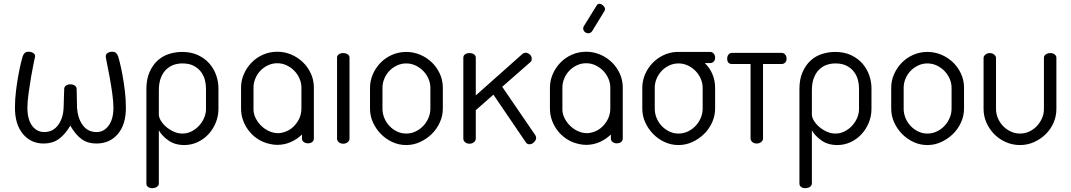

<svg xmlns="http://www.w3.org/2000/svg" viewBox="-20 -750 5591 1002"><path d="M483 -1Q438 -1 406.5 -23.5Q375 -46 347 -94Q318 -46 285.5 -23.5Q253 -1 208 -1Q141 -1 99.5 -51Q58 -101 58 -188Q58 -231 63.5 -276Q69 -321 76 -358.5Q83 -396 89.5 -422.5Q96 -449 98 -455Q102 -467 109 -473.5Q116 -480 130 -480Q144 -480 154.5 -472.5Q165 -465 163 -455Q162 -450 155.5 -419.5Q149 -389 142 -347.5Q135 -306 129 -262.5Q123 -219 123 -188Q123 -126 148.5 -92.5Q174 -59 216 -61Q259 -63 284.5 -99Q310 -135 312 -188L315 -285Q315 -297 324.5 -303.5Q334 -310 347 -310Q361 -310 370.5 -303.5Q380 -297 380 -285L382 -188Q385 -136 409.5 -100Q434 -64 477 -61Q519 -58 545.5 -92.5Q572 -127 572 -188Q572 -218 566 -261.5Q560 -305 552.5 -346Q545 -387 538.5 -418Q532 -449 532 -455Q531 -466 541 -473Q551 -480 564 -480Q578 -480 585 -474Q592 -468 597 -455Q599 -449 605.5 -423Q612 -397 619 -359.5Q626 -322 631.5 -277Q637 -232 637 -188Q637 -99 594.5 -50Q552 -1 483 -1Z M942 7Q893 7 859 -17Q825 -41 809 -70V207Q809 218 799 225Q789 232 775 232Q761 232 752.5 225.5Q744 219 744 208V-285Q744 -337 760.5 -374Q777 -411 803 -434.5Q829 -458 862.5 -468.5Q896 -479 930 -479Q979 -479 1015 -461.5Q1051 -444 1074 -417Q1097 -390 1108.5 -356.5Q1120 -323 1120 -290V-181Q1120 -143 1105.5 -108.5Q1091 -74 1067 -48.5Q1043 -23 1010.5 -8Q978 7 942 7ZM932 -53Q957 -53 979 -64Q1001 -75 1018 -93Q1035 -111 1045 -134Q1055 -157 1055 -181V-290Q1055 -309 1049.5 -331.5Q1044 -354 1030 -373.5Q1016 -393 992 -406Q968 -419 932 -419Q907 -419 885 -411Q863 -403 846 -386Q829 -369 819 -342.5Q809 -316 809 -278V-152Q809 -138 819 -121Q829 -104 846 -89Q863 -74 885.5 -63.5Q908 -53 932 -53Z M1427 -480Q1465 -480 1499.5 -465.5Q1534 -451 1560.5 -425.5Q1587 -400 1602.5 -366Q1618 -332 1618 -293V-280V-184V-27Q1618 -16 1609.5 -9Q1601 -2 1587 -2Q1574 -2 1565 -9Q1556 -16 1556 -27V-48Q1530 -23 1497 -8.5Q1464 6 1427 6Q1418 6 1409 5Q1400 4 1392 2Q1360 -4 1332 -20.5Q1304 -37 1283 -62Q1262 -87 1250 -118Q1238 -149 1238 -183V-184V-280V-293Q1238 -330 1253 -364Q1268 -398 1293.5 -424Q1319 -450 1353.5 -465Q1388 -480 1427 -480ZM1303 -280V-184V-173Q1305 -150 1316.5 -129Q1328 -108 1345.5 -91.5Q1363 -75 1385.5 -65Q1408 -55 1432 -55Q1443 -55 1454 -58Q1497 -68 1525 -104Q1553 -140 1553 -184V-280V-293Q1553 -317 1543 -340Q1533 -363 1516 -380.5Q1499 -398 1476 -409Q1453 -420 1427 -420Q1401 -420 1378 -409Q1355 -398 1338.5 -380.5Q1322 -363 1312.5 -340Q1303 -317 1303 -293Z M1771 -473Q1785 -473 1794.5 -466.5Q1804 -460 1804 -449V-26Q1804 -16 1794.5 -8Q1785 0 1771 0Q1757 0 1748 -8Q1739 -16 1739 -26V-449Q1739 -460 1748 -466.5Q1757 -473 1771 -473Z M2100 -479Q2138 -479 2172.5 -464.5Q2207 -450 2233.5 -424.5Q2260 -399 2275.5 -365Q2291 -331 2291 -292V-183Q2291 -146 2275.5 -111.5Q2260 -77 2233.5 -51Q2207 -25 2172.5 -9Q2138 7 2100 7Q2062 7 2028 -8.5Q1994 -24 1968 -50.5Q1942 -77 1926.5 -111Q1911 -145 1911 -183V-292Q1911 -329 1926 -363Q1941 -397 1966.5 -423Q1992 -449 2026.5 -464Q2061 -479 2100 -479ZM2226 -292Q2226 -316 2216 -339Q2206 -362 2189 -379.5Q2172 -397 2149 -408Q2126 -419 2100 -419Q2074 -419 2051 -408Q2028 -397 2011.5 -379.5Q1995 -362 1985.5 -339Q1976 -316 1976 -292V-183Q1976 -158 1985.5 -134.5Q1995 -111 2012 -93Q2029 -75 2051.5 -64Q2074 -53 2100 -53Q2126 -53 2149 -64Q2172 -75 2189 -93Q2206 -111 2216 -134.5Q2226 -158 2226 -183Z M2601 -297 2774 -44Q2778 -36 2778 -30Q2778 -19 2767 -8Q2756 3 2743 3Q2730 3 2723 -9L2555 -256L2463 -175V-26Q2463 -16 2453.5 -8Q2444 0 2430 0Q2416 0 2407 -8Q2398 -16 2398 -26V-449Q2398 -460 2407 -466.5Q2416 -473 2430 -473Q2444 -473 2453.5 -466.5Q2463 -460 2463 -449V-252L2707 -469Q2711 -471 2714.5 -473Q2718 -475 2722 -475Q2734 -475 2744.5 -466Q2755 -457 2755 -444Q2755 -439 2754 -434.5Q2753 -430 2748 -426Z M3039 -480Q3077 -480 3111.5 -465.5Q3146 -451 3172.5 -425.5Q3199 -400 3214.5 -366Q3230 -332 3230 -293V-280V-184V-27Q3230 -16 3221.5 -9Q3213 -2 3199 -2Q3186 -2 3177 -9Q3168 -16 3168 -27V-48Q3142 -23 3109 -8.5Q3076 6 3039 6Q3030 6 3021 5Q3012 4 3004 2Q2972 -4 2944 -20.5Q2916 -37 2895 -62Q2874 -87 2862 -118Q2850 -149 2850 -183V-184V-280V-293Q2850 -330 2865 -364Q2880 -398 2905.5 -424Q2931 -450 2965.5 -465Q3000 -480 3039 -480ZM2915 -280V-184V-173Q2917 -150 2928.5 -129Q2940 -108 2957.5 -91.5Q2975 -75 2997.5 -65Q3020 -55 3044 -55Q3055 -55 3066 -58Q3109 -68 3137 -104Q3165 -140 3165 -184V-280V-293Q3165 -317 3155 -340Q3145 -363 3128 -380.5Q3111 -398 3088 -409Q3065 -420 3039 -420Q3013 -420 2990 -409Q2967 -398 2950.5 -380.5Q2934 -363 2924.5 -340Q2915 -317 2915 -293ZM3070 -587Q3068 -585 3066 -582.5Q3064 -580 3062 -580Q3054 -574 3042.5 -577.5Q3031 -581 3026 -591Q3021 -601 3026 -612L3093 -720Q3095 -724 3098 -727Q3108 -733 3118 -728Q3128 -723 3133 -715Q3142 -704 3133 -690Z M3658 -421Q3684 -396 3698 -363Q3712 -330 3712 -292V-183Q3712 -146 3696.5 -111.5Q3681 -77 3654.5 -51Q3628 -25 3593.5 -9Q3559 7 3521 7Q3483 7 3449 -8.5Q3415 -24 3389 -50.5Q3363 -77 3347.5 -111Q3332 -145 3332 -183V-292Q3332 -328 3346 -361Q3360 -394 3384 -419.5Q3408 -445 3440.5 -461Q3473 -477 3510 -479H3514H3687Q3697 -479 3704.5 -470.5Q3712 -462 3712 -449Q3712 -436 3704.5 -428.5Q3697 -421 3687 -421ZM3647 -292Q3647 -316 3637 -339Q3627 -362 3610 -379.5Q3593 -397 3570 -408Q3547 -419 3521 -419Q3495 -419 3472 -408Q3449 -397 3432.5 -379.5Q3416 -362 3406.5 -339Q3397 -316 3397 -292V-183Q3397 -158 3406.5 -134.5Q3416 -111 3433 -93Q3450 -75 3472.5 -64Q3495 -53 3521 -53Q3547 -53 3570 -64Q3593 -75 3610 -93Q3627 -111 3637 -134.5Q3647 -158 3647 -183Z M4060 -474Q4070 -474 4077.5 -465.5Q4085 -457 4085 -444Q4085 -431 4077.5 -423.5Q4070 -416 4060 -416H3962V-27Q3962 -17 3952.5 -9Q3943 -1 3929 -1Q3915 -1 3906 -9Q3897 -17 3897 -27V-416H3800Q3775 -416 3775 -444Q3775 -457 3782 -465.5Q3789 -474 3800 -474H4060Z M4350 7Q4301 7 4267 -17Q4233 -41 4217 -70V207Q4217 218 4207 225Q4197 232 4183 232Q4169 232 4160.5 225.5Q4152 219 4152 208V-285Q4152 -337 4168.5 -374Q4185 -411 4211 -434.5Q4237 -458 4270.5 -468.5Q4304 -479 4338 -479Q4387 -479 4423 -461.5Q4459 -444 4482 -417Q4505 -390 4516.5 -356.5Q4528 -323 4528 -290V-181Q4528 -143 4513.5 -108.5Q4499 -74 4475 -48.5Q4451 -23 4418.5 -8Q4386 7 4350 7ZM4340 -53Q4365 -53 4387 -64Q4409 -75 4426 -93Q4443 -111 4453 -134Q4463 -157 4463 -181V-290Q4463 -309 4457.5 -331.5Q4452 -354 4438 -373.5Q4424 -393 4400 -406Q4376 -419 4340 -419Q4315 -419 4293 -411Q4271 -403 4254 -386Q4237 -369 4227 -342.5Q4217 -316 4217 -278V-152Q4217 -138 4227 -121Q4237 -104 4254 -89Q4271 -74 4293.5 -63.5Q4316 -53 4340 -53Z M4820 -479Q4858 -479 4892.5 -464.5Q4927 -450 4953.5 -424.5Q4980 -399 4995.5 -365Q5011 -331 5011 -292V-183Q5011 -146 4995.5 -111.5Q4980 -77 4953.5 -51Q4927 -25 4892.5 -9Q4858 7 4820 7Q4782 7 4748 -8.5Q4714 -24 4688 -50.5Q4662 -77 4646.5 -111Q4631 -145 4631 -183V-292Q4631 -329 4646 -363Q4661 -397 4686.5 -423Q4712 -449 4746.5 -464Q4781 -479 4820 -479ZM4946 -292Q4946 -316 4936 -339Q4926 -362 4909 -379.5Q4892 -397 4869 -408Q4846 -419 4820 -419Q4794 -419 4771 -408Q4748 -397 4731.5 -379.5Q4715 -362 4705.5 -339Q4696 -316 4696 -292V-183Q4696 -158 4705.5 -134.5Q4715 -111 4732 -93Q4749 -75 4771.5 -64Q4794 -53 4820 -53Q4846 -53 4869 -64Q4892 -75 4909 -93Q4926 -111 4936 -134.5Q4946 -158 4946 -183Z M5303 7Q5264 7 5229 -8.5Q5194 -24 5168.5 -50Q5143 -76 5128 -110Q5113 -144 5113 -181V-448Q5113 -457 5122.5 -465Q5132 -473 5146 -473Q5159 -473 5168.5 -465Q5178 -457 5178 -448V-181Q5178 -157 5187.5 -134Q5197 -111 5214 -93Q5231 -75 5254 -64Q5277 -53 5303 -53Q5329 -53 5351.5 -63.5Q5374 -74 5391 -92Q5408 -110 5418 -133Q5428 -156 5428 -181V-449Q5428 -459 5437.5 -466Q5447 -473 5461 -473Q5475 -473 5484 -466Q5493 -459 5493 -449V-181Q5493 -143 5478 -109Q5463 -75 5437 -49.5Q5411 -24 5376.5 -8.5Q5342 7 5303 7Z"/></svg>

Font: AkaAcidDosis
Style: Regular
Weight: 400
Designer: Edgar Tolentino, Pablo Impallari, Igino Marini, Aka-Acid
Foundry: Edgar Tolentino, Pablo Impallari, Igino Marini, Cyberella
Version: Version 1.007